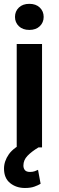

<svg xmlns="http://www.w3.org/2000/svg" viewBox="-20 -753 300 981"><path d="M56.6 -666.5Q56.6 -695.3 76.4 -714.4Q96.2 -733.4 129.9 -733.4Q163.6 -733.4 183.3 -714.4Q203.1 -695.3 203.1 -666.5Q203.1 -638.2 183.3 -619.1Q163.6 -600.1 129.9 -600.1Q96.2 -600.1 76.4 -619.1Q56.6 -638.2 56.6 -666.5ZM194.8 -528.3V0H65.4V-528.3ZM112.3 -28.8 176.8 0Q141.1 21.5 120.4 43.2Q99.6 64.9 99.6 92.8Q99.6 106.9 107.2 116.2Q114.7 125.5 133.3 125.5Q147.5 125.5 157.5 121.8Q167.5 118.2 174.3 114.7L187.5 186Q175.3 193.4 156 200.4Q136.7 207.5 107.4 207.5Q63 207.5 31.7 182.4Q0.5 157.2 0.5 108.4Q0.5 70.8 25.1 35.4Q49.8 0 112.3 -28.8Z"/></svg>

Font: Vazirmatn FD SemiBold
Style: Regular
Weight: 600
Designer: Saber Rastikerdar
Foundry: Saber Rastikerdar
Version: Version 33.001